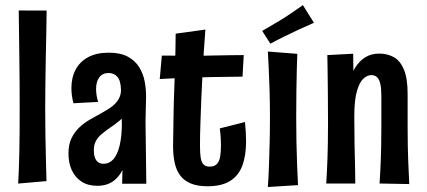

<svg xmlns="http://www.w3.org/2000/svg" viewBox="-20 -736 1710 769"><path d="M52.8 -0.8Q54.4 -28.6 55.5 -58.9Q56.6 -89.2 57.4 -125.1Q58.2 -161 58.5 -204.7Q58.8 -248.4 58.8 -302.4Q58.8 -348.6 58.5 -402.7Q58.2 -456.8 57.4 -511.1Q56.6 -565.4 56.1 -612.8Q55.6 -660.2 55 -694L166.8 -693.8Q166.4 -649 165.3 -599.4Q164.2 -549.8 163.3 -498.6Q162.4 -447.4 161.7 -397.5Q161 -347.6 161 -301.6Q161 -249.2 161.9 -194Q162.8 -138.8 164.1 -90.7Q165.4 -42.6 166.2 -10.6Z M469.2 0 471.6 -96.2 464.6 -376.2Q463.6 -413.6 449.8 -428.6Q436 -443.6 415 -443.6Q390.6 -443.6 377.7 -426.1Q364.8 -408.6 364.8 -380Q364.8 -367.6 366.8 -354.7Q368.8 -341.8 372.8 -327.8L274 -322.4Q270 -338.2 268 -353.6Q266 -369 266 -382.8Q266 -425.2 282.9 -457.1Q299.8 -489 333.1 -507Q366.4 -525 415.2 -525Q462 -525 491.5 -509.2Q521 -493.4 537.4 -467.1Q553.8 -440.8 559.7 -408.6Q565.6 -376.4 565 -344L562.8 -249.2L566 0ZM369.6 8.2Q332.4 8.2 306.6 -8.6Q280.8 -25.4 267.5 -54.5Q254.2 -83.6 254.2 -121.2Q254.2 -156.2 265.8 -181.1Q277.4 -206 296.5 -224.4Q315.6 -242.8 339.1 -256.5Q362.6 -270.2 386.2 -282.8Q403.2 -292.4 417.7 -301.7Q432.2 -311 442.7 -322.3Q453.2 -333.6 458.9 -346.9Q464.6 -360.2 464.6 -376.2L512 -352.4Q509 -318.6 494.6 -294.8Q480.2 -271 460.7 -254.4Q441.2 -237.8 421 -224.6Q402.6 -211.8 387.5 -199.3Q372.4 -186.8 364.1 -171.3Q355.8 -155.8 355.8 -134.4Q355.8 -117.8 359.9 -105.5Q364 -93.2 372.7 -86.6Q381.4 -80 395 -80Q417.4 -80 433.6 -97.6Q449.8 -115.2 459 -152.4Q468.2 -189.6 468.2 -246.2L508 -300.2Q508 -230.8 501.8 -174.2Q495.6 -117.6 480.2 -76.6Q464.8 -35.6 437.9 -13.7Q411 8.2 369.6 8.2Z M811 10Q770.8 10 744.1 -1.1Q717.4 -12.2 701.8 -33.1Q686.2 -54 679.7 -83.8Q673.2 -113.6 673.2 -151Q673.2 -168 673.7 -186.9Q674.2 -205.8 674.4 -226.9Q674.6 -248 675 -270.2Q675.4 -302.2 676.4 -334.7Q677.4 -367.2 678.7 -399.6Q680 -432 680.8 -465.1Q681.6 -498.2 682.6 -532.1Q683.6 -566 683.6 -601.2L802.6 -617.6Q799 -573.8 796.2 -528Q793.4 -482.2 790.9 -436Q788.4 -389.8 786.5 -344.7Q784.6 -299.6 783.2 -257Q781.8 -225.2 781.4 -198.2Q781 -171.2 781 -151.6Q781 -123.6 783.7 -105.1Q786.4 -86.6 794.9 -77.6Q803.4 -68.6 819.4 -68.6Q838.8 -68.6 848.6 -79.1Q858.4 -89.6 861.7 -108.4Q865 -127.2 865 -153Q865 -163.6 864.5 -174.7Q864 -185.8 863 -197.7Q862 -209.6 860.4 -221.8L961.2 -247.2Q963.2 -226.8 964.4 -207.4Q965.6 -188 965.6 -170.2Q965.6 -112.8 950.7 -72.8Q935.8 -32.8 901.9 -11.4Q868 10 811 10ZM619.8 -419.4 628.2 -513.4Q632.2 -513.4 648.8 -513.4Q665.4 -513.4 686.4 -512.9Q707.4 -512.4 726.2 -512.4Q745 -512.4 753.2 -512.4Q768.4 -512.4 792.7 -512.9Q817 -513.4 845.8 -513.9Q874.6 -514.4 903.4 -514.9Q932.2 -515.4 956.2 -515.4L951.4 -429Q935 -429 915.3 -428.5Q895.6 -428 875.3 -428Q855 -428 835.2 -427.5Q815.4 -427 798.2 -426.5Q781 -426 768.8 -426Q748.8 -426 721.6 -424.5Q694.4 -423 667.4 -422Q640.4 -421 619.8 -419.4Z M1052.8 13Q1055.4 -22.2 1057.1 -67.3Q1058.8 -112.4 1060 -163.3Q1061.2 -214.2 1061.2 -266Q1061.2 -323.6 1059.7 -374.4Q1058.2 -425.2 1056.2 -465.2Q1054.2 -505.2 1052.8 -529.6L1170.8 -520.4Q1169.8 -498.8 1168.8 -460.1Q1167.8 -421.4 1167.1 -371.6Q1166.4 -321.8 1166.4 -265Q1166.4 -216.6 1167.3 -168.5Q1168.2 -120.4 1169.9 -76.5Q1171.6 -32.6 1173.6 5.4ZM1063 -561 1030.2 -612.2Q1043 -619.4 1056.2 -627.3Q1069.4 -635.2 1083.1 -643.3Q1096.8 -651.4 1110.4 -659.6Q1124.6 -668.8 1138.5 -677.9Q1152.4 -687 1166.3 -696.7Q1180.2 -706.4 1193 -715.6L1237.4 -644.8Q1221.6 -637.6 1205.9 -630.5Q1190.2 -623.4 1175.1 -616.8Q1160 -610.2 1145.4 -602.6Q1131.4 -596 1117.3 -589.1Q1103.2 -582.2 1089.8 -575.3Q1076.4 -568.4 1063 -561Z M1619.2 1.2 1500.2 -1Q1501.8 -25.2 1503 -47.6Q1504.2 -70 1505.1 -94.6Q1506 -119.2 1506.7 -150.9Q1507.4 -182.6 1507.4 -226.6Q1507.4 -243.8 1507.4 -262Q1507.4 -280.2 1507.4 -302.3Q1507.4 -324.4 1507.4 -351.8Q1507.4 -380.8 1503.4 -399.3Q1499.4 -417.8 1490.5 -426.5Q1481.6 -435.2 1467 -435.2Q1451.8 -435.2 1436.1 -421.6Q1420.4 -408 1409.7 -372Q1399 -336 1399 -268.8L1358 -244.6Q1358 -286.4 1362.2 -326.6Q1366.4 -366.8 1376 -402.1Q1385.6 -437.4 1402 -464.2Q1418.4 -491 1442.3 -506.2Q1466.2 -521.4 1499 -521.4Q1531.2 -521.4 1556.9 -507.3Q1582.6 -493.2 1597.6 -457.9Q1612.6 -422.6 1612.6 -359.8Q1612.6 -325.4 1612.6 -304.3Q1612.6 -283.2 1612.6 -267.3Q1612.6 -251.4 1612.6 -231.8Q1612.6 -185.8 1613.3 -152.7Q1614 -119.6 1614.9 -94.6Q1615.8 -69.6 1617 -47Q1618.2 -24.4 1619.2 1.2ZM1286.6 -1Q1288.2 -26.2 1289.4 -49.3Q1290.6 -72.4 1291.5 -98.8Q1292.4 -125.2 1293.1 -160.4Q1293.8 -195.6 1293.8 -246Q1293.8 -314.2 1293.1 -369.4Q1292.4 -424.6 1292 -462.5Q1291.6 -500.4 1291 -515.4L1394.6 -520.8Q1395.2 -504.8 1395.1 -468.6Q1395 -432.4 1395.9 -381.2Q1396.8 -330 1399 -268.8Q1399 -203.8 1400 -156.9Q1401 -110 1402 -73.6Q1403 -37.2 1403 -1Z"/></svg>

Font: Truculenta
Style: Regular
Weight: 400
Designer: Ivan Castro, Eva Sanz & Omnibus-Type Team
Foundry: Omnibus-Type
Version: Version 1.002